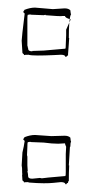

<svg xmlns="http://www.w3.org/2000/svg" viewBox="-20 -482 245 505"><path d="M119 -458 150 -460Q160 -460 165 -455L166 -447L167 -444L166 -443Q161 -430 161 -382H162L161 -367Q161 -362 159 -340V-336Q156 -336 154 -332Q153 -332 152 -333L151 -335Q148 -338 140 -338L119 -337Q98 -336 79.5 -336Q61 -336 55 -338Q44 -338 43 -337V-339Q39 -342 39 -343L37 -375Q37 -382 45 -447H44Q41 -450 41 -451L42 -452Q42 -453 44 -455V-456Q59 -462 72 -462ZM167 -109Q165 -107 165 -96H164L161 -47H162Q161 -30 161 -5H159V-1Q156 -1 154 3Q153 3 152 2L151 0Q148 -3 140 -3L120 -1Q111 0 95 0Q79 0 55 -2V-3Q44 -3 43 -2V-4Q39 -7 39 -8L38 -23H39Q38 -24 38 -40L37 -47L39 -81Q43 -97 45 -112H44Q41 -115 41 -116L42 -117Q42 -118 44 -120V-121Q59 -127 72 -127L115 -124L150 -125Q160 -125 165 -120L166 -112ZM100 -443Q98 -443 95 -442L70 -443Q61 -443 59 -444L53 -443Q52 -442 52 -431V-362L53 -360Q53 -359 52 -358H53Q54 -357 54 -354Q54 -347 65 -347V-348Q84 -349 95 -349L152 -354Q153 -355 153 -365L154 -389V-404L166 -431Q151 -435 151 -440Q142 -440 140 -439.5Q138 -439 100 -442ZM65 -12 85 -14 90 -13Q93 -14 152 -19Q153 -20 153 -30V-77L154 -96Q151 -102 151 -105L133 -104Q117 -104 95 -107L70 -108Q61 -108 59 -109L53 -108Q52 -107 52 -96L51 -73Q52 -73 52 -69V-47L53 -32H52Q54 -24 54 -18Q54 -12 65 -12Z"/></svg>

Font: Londrina Sketch
Style: Regular
Weight: 400
Designer: Marcelo Magalhaes
Foundry: Marcelo Magalhaes
Version: Version 1.001 2011